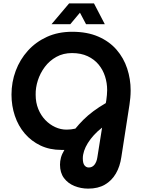

<svg xmlns="http://www.w3.org/2000/svg" viewBox="-20 -900 834 1136"><path d="M502 216Q459 216 420.5 200.5Q382 185 358.5 153.5Q335 122 335 74Q335 54 340.5 33Q346 12 361 -13Q357 -13 352.5 -13Q348 -13 343 -13Q274 -13 219.5 -39Q165 -65 126.5 -110Q88 -155 68 -214.5Q48 -274 48 -340Q48 -414 73 -481Q98 -548 145 -600Q192 -652 258 -682Q324 -712 407 -712Q496 -712 561.5 -683.5Q627 -655 669.5 -606Q712 -557 732.5 -494.5Q753 -432 753 -365Q753 -343 751 -321.5Q749 -300 746 -280L698 29Q690 85 665.5 127Q641 169 600.5 192.5Q560 216 502 216ZM505 91Q526 91 539 74.5Q552 58 556 31L584 -145Q557 -124 536 -101Q515 -78 500 -54Q485 -30 477.5 -7Q470 16 470 37Q470 66 480 78.5Q490 91 505 91ZM374 -133Q387 -133 400 -134.5Q413 -136 426 -139Q447 -165 473 -191Q499 -217 532.5 -242Q566 -267 606 -290L609 -307Q611 -321 612.5 -337.5Q614 -354 614 -367Q614 -409 601.5 -448Q589 -487 563.5 -518Q538 -549 498.5 -567.5Q459 -586 406 -586Q354 -586 313.5 -563.5Q273 -541 245.5 -504.5Q218 -468 204 -424.5Q190 -381 191 -339Q191 -293 206.5 -255Q222 -217 248 -190Q274 -163 306.5 -148Q339 -133 374 -133ZM285 -757 389 -880H536L600 -757H489L453 -825L396 -757Z"/></svg>

Font: MuseoModerno Thin SemiBold
Style: Italic
Weight: 600
Italic angle: -9°
Version: Version 1.003